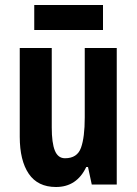

<svg xmlns="http://www.w3.org/2000/svg" viewBox="-20 -738 548 768"><path d="M447 -546V0H347L332 -70H325Q287 10 204 10Q131 10 95 -43Q59 -96 59 -191V-546H187V-228Q187 -166 199.5 -135.5Q212 -105 240 -105Q289 -105 304 -147Q319 -189 319 -268V-546ZM392 -718V-618H117V-718Z"/></svg>

Font: Noto Sans Sinhala UI ExtraCondensed
Style: Bold
Weight: 700
Width: 2
Designer: Jelle Bosma - Monotype Design Team
Foundry: Monotype Imaging Inc.
Version: Version 2.006; ttfautohint (v1.8.4.7-5d5b)